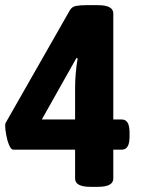

<svg xmlns="http://www.w3.org/2000/svg" viewBox="-22 -722 545 744"><path d="M329 2Q269 2 269 -30V-142H29Q21 -142 13.5 -159.5Q6 -177 2 -199.5Q-2 -222 -2 -235Q-2 -242 0 -246L248 -681Q256 -696 272.5 -699Q289 -702 311 -702H357Q417 -702 417 -670V-259H450Q480 -259 480 -209V-192Q480 -142 450 -142H417V-30Q417 2 357 2ZM279 -496 274 -497 140 -259H269V-381Q269 -408 271.5 -438Q274 -468 279 -496Z"/></svg>

Font: Asap Semi Condensed
Style: Bold
Weight: 700
Width: 4
Designer: Pablo Cosgaya
Foundry: Omnibus-Type
Version: Version 3.001; ttfautohint (v1.8.4.7-5d5b)